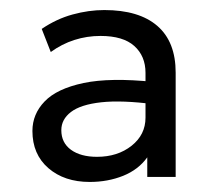

<svg xmlns="http://www.w3.org/2000/svg" viewBox="-20 -713 430 382"><path d="M158.5 -351Q108 -351 76.2 -378.5Q44.5 -406 44.5 -452.5Q44.5 -486 68.8 -511.2Q93 -536.5 146 -547.8Q199 -559 286 -550L287.5 -505.5Q222.5 -514 181.5 -509.5Q140.5 -505 121.2 -490.2Q102 -475.5 102 -454Q102 -429 121.2 -415Q140.5 -401 173 -401Q214 -401 241.8 -423Q269.5 -445 269.5 -479V-568Q269.5 -601.5 247.2 -621.5Q225 -641.5 180 -641.5Q153 -641.5 128 -633.5Q103 -625.5 81 -609.5L63 -655.5Q92.5 -675.5 124.5 -684.2Q156.5 -693 187.5 -693Q256.5 -693 293 -661.5Q329.5 -630 329.5 -568.5V-361H273V-400Q255.5 -375.5 225 -363.2Q194.5 -351 158.5 -351Z"/></svg>

Font: Geologica Roman ExtraLight
Style: Regular
Weight: 250
Designer: Sindre Bremnes, Frode Helland
Foundry: Monokrom Skriftforlag AS
Version: Version 1.010;gftools[0.9.28]